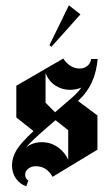

<svg xmlns="http://www.w3.org/2000/svg" viewBox="-20 -642 403 706"><path d="M275.8 -589.2 169.2 -470 161.7 -475.8 233.3 -622.5ZM76.7 43.3Q53.3 35 38.8 14.6Q24.2 -5.8 24.2 -34.2Q24.2 -62.5 40.4 -89.6Q56.7 -116.7 103.3 -160L40 -210V-326.7L212.5 -426.7Q237.5 -390 273.3 -390Q290 -390 301.7 -400Q313.3 -410 315 -425H315.8H339.2Q336.7 -400.8 331.7 -380Q326.7 -359.2 317.9 -340Q309.2 -320.8 296.7 -303.8Q284.2 -286.7 266.7 -270.8L338.3 -217.5V-91.7L173.3 8.3Q151.7 -30.8 111.7 -30.8Q95.8 -30.8 84.2 -22.1Q72.5 -13.3 72.5 0.8Q72.5 15 84.2 21.7ZM184.2 -200 154.2 -174.2Q93.3 -121.7 75 -99.2Q100 -119.2 133.3 -119.2Q166.7 -119.2 192.5 -100.8Q218.3 -82.5 230.8 -55V-163.3ZM182.5 -229.2 243.3 -281.7Q265.8 -300.8 279.2 -320Q260 -311.7 237.5 -311.7Q208.3 -311.7 184.2 -327.1Q160 -342.5 147.5 -372.5V-264.2Z"/></svg>

Font: Chomsky
Style: Regular
Weight: 400
Version: Version 2.3